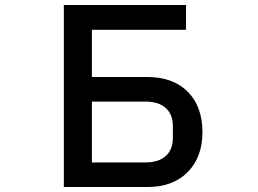

<svg xmlns="http://www.w3.org/2000/svg" viewBox="-20 -753 1040 773"><path d="M237 0V-733H729V-633H350V-443H573Q677 -443 736 -383.5Q795 -324 795 -221Q795 -120 735.5 -60Q676 0 573 0ZM565 -99Q618 -99 647 -124.5Q676 -150 676 -199V-244Q676 -293 647 -318.5Q618 -344 565 -344H350V-99Z"/></svg>

Font: IBM Plex Sans JP Medium
Style: Regular
Weight: 500
Designer: Mike Abbink; Paul van der Laan; Pieter van Rosmalen; Wujin Sim; Yejin Wi; Jinhee Kim; Boomi Park; Yona Kim; Kichan Ma
Foundry: Sandoll Inc.
Version: Version 1.001